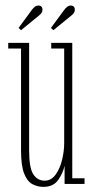

<svg xmlns="http://www.w3.org/2000/svg" viewBox="-20 -682 345 712"><path d="M141 11Q118.5 11 99.5 0.5Q80.5 -10 69.2 -39.2Q58 -68.5 58 -125V-502H10.5V-523H88V-124.5Q88 -58.5 103.8 -35.2Q119.5 -12 145.5 -12Q170 -12 186.2 -34.5Q202.5 -57 210.2 -89.2Q218 -121.5 218 -150V-502H170V-523H248V-21H293.5V0H219.5V-67.5Q214 -41 196 -15Q178 11 141 11ZM178 -570 169 -578.5 217.5 -644.5Q230 -661.5 241.5 -661.5Q257.5 -661.5 257.5 -645.5Q257.5 -634 243.5 -623.5ZM58 -570 49 -578.5 97.5 -644.5Q110 -661.5 121.5 -661.5Q137.5 -661.5 137.5 -645.5Q137.5 -634 123.5 -623.5Z"/></svg>

Font: Imbue 50pt Thin
Style: Regular
Weight: 100
Designer: Tyler Finck
Foundry: Etcetera Type Company
Version: Version 1.102; ttfautohint (v1.8.3)